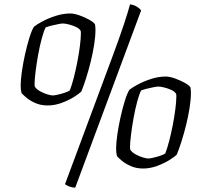

<svg xmlns="http://www.w3.org/2000/svg" viewBox="-20 -771 929 883"><path d="M199 -286Q167 -286 141.5 -297.5Q116 -309 100 -323Q84 -337 79 -343Q75 -357 75 -377Q75 -403 80.5 -441.5Q86 -480 95 -520.5Q104 -561 114.5 -595.5Q125 -630 136 -648Q148 -658 175 -672.5Q202 -687 236 -698Q270 -709 303 -709Q321 -709 345 -700.5Q369 -692 390 -680.5Q411 -669 417 -659Q419 -648 419 -633Q419 -604 413 -565.5Q407 -527 397 -486.5Q387 -446 375.5 -410Q364 -374 354 -350Q343 -339 318.5 -324Q294 -309 262.5 -297.5Q231 -286 199 -286ZM223 -332Q229 -332 245 -335.5Q261 -339 277.5 -344.5Q294 -350 301 -355Q310 -378 319 -412.5Q328 -447 335.5 -485.5Q343 -524 347.5 -559.5Q352 -595 352 -618Q352 -626 351 -629Q345 -640 328.5 -647.5Q312 -655 295 -659Q278 -663 269 -663Q263 -663 247.5 -660Q232 -657 216 -653Q200 -649 190 -645Q182 -630 172.5 -595.5Q163 -561 155.5 -519.5Q148 -478 143.5 -441Q139 -404 139 -385Q139 -376 140 -373Q147 -361 164 -351.5Q181 -342 198 -337Q215 -332 223 -332ZM326 92Q314 92 301 87.5Q288 83 279 76L498 -513Q529 -596 550 -659.5Q571 -723 578 -751Q595 -749 609 -740.5Q623 -732 629 -723ZM638 4Q606 4 580.5 -7.5Q555 -19 539 -33Q523 -47 518 -53Q514 -67 514 -87Q514 -113 519.5 -151.5Q525 -190 534 -230.5Q543 -271 553.5 -305.5Q564 -340 575 -358Q587 -368 614 -382.5Q641 -397 675 -408Q709 -419 742 -419Q760 -419 784 -410.5Q808 -402 829 -390.5Q850 -379 856 -369Q858 -358 858 -343Q858 -314 852 -275.5Q846 -237 836 -196.5Q826 -156 814.5 -120Q803 -84 793 -60Q782 -49 757.5 -34Q733 -19 701.5 -7.5Q670 4 638 4ZM662 -42Q668 -42 684 -45.5Q700 -49 716.5 -54.5Q733 -60 740 -65Q749 -88 758 -122.5Q767 -157 774.5 -195.5Q782 -234 786.5 -269.5Q791 -305 791 -328Q791 -336 790 -339Q784 -350 767.5 -357.5Q751 -365 734 -369Q717 -373 708 -373Q702 -373 686.5 -370Q671 -367 655 -363Q639 -359 629 -355Q621 -340 611.5 -305.5Q602 -271 594.5 -229.5Q587 -188 582.5 -151Q578 -114 578 -95Q578 -86 579 -83Q586 -71 603 -61.5Q620 -52 637 -47Q654 -42 662 -42Z"/></svg>

Font: Texturina 72pt 72pt ExtraLight
Style: Italic
Weight: 200
Italic angle: -11°
Designer: Guillermo Torres Carreño
Foundry: Omnibus-Type
Version: Version 1.002; ttfautohint (v1.8.3)